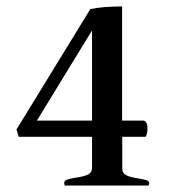

<svg xmlns="http://www.w3.org/2000/svg" viewBox="-20 -465 529 602"><path d="M38.6 -36.1 31.7 -59.1 263.2 -436.5Q302.7 -444.8 362.8 -444.8V-86.9H427.7Q442.4 -86.9 442.4 -62Q442.4 -52.2 440.2 -44.2Q438 -36.1 435.1 -36.1H363.3V63Q363.3 78.6 377 85Q390.6 91.3 415.5 94.7Q432.6 97.7 440.2 100.3Q447.8 103 447.8 108.9Q447.8 113.3 445.8 116.7H183.1Q181.2 111.3 181.2 108.9Q181.2 101.6 189.7 98.4Q198.2 95.2 216.3 92.3Q241.2 88.9 254.9 82.8Q268.6 76.7 268.6 60.5V-36.1ZM95.7 -86.9H268.6V-369.6Z"/></svg>

Font: Radley
Style: Regular
Weight: 400
Designer: Vernon Adams
Foundry: Vernon Adams
Version: Version 1.003; ttfautohint (v1.6)